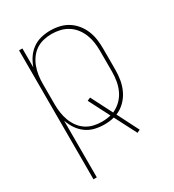

<svg xmlns="http://www.w3.org/2000/svg" viewBox="-180 -631 859 948"><g transform="rotate(-30 250.0 -156.5)"><path d="M72 215V-520H91V-412Q100 -438 115 -460.5Q130 -483 152 -499Q174 -515 200.5 -521.5Q227 -528 254 -528Q280 -528 306 -522Q332 -516 354 -502Q376 -488 392.5 -467.5Q409 -447 419 -422.5Q429 -398 432.5 -372Q436 -346 436 -320V-200Q436 -170 431 -141Q426 -112 413 -85Q400 -58 378.5 -37Q357 -16 330 -5L392 117L375 125L311 1Q297 5 283 6.5Q269 8 254 8Q227 8 200.5 1.5Q174 -5 152 -21Q130 -37 115 -59.5Q100 -82 91 -108V215ZM251 -10Q264 -10 277 -11.5Q290 -13 302 -16L241 -135L259 -143L321 -22Q346 -33 365.5 -52Q385 -71 396.5 -95.5Q408 -120 412.5 -146.5Q417 -173 417 -200V-320Q417 -344 413.5 -367.5Q410 -391 401 -413.5Q392 -436 377 -455Q362 -474 342 -486.5Q322 -499 298.5 -504.5Q275 -510 251 -510Q227 -510 204 -504.5Q181 -499 161.5 -486Q142 -473 128 -453.5Q114 -434 106 -412Q98 -390 94.5 -366.5Q91 -343 91 -320V-200Q91 -177 94.5 -153.5Q98 -130 106 -108Q114 -86 128 -66.5Q142 -47 161.5 -34Q181 -21 204 -15.5Q227 -10 251 -10Z"/></g></svg>

Font: Iosevka Curly Thin
Style: Regular
Weight: 100
Monospace: yes
Designer: Belleve Invis
Foundry: Belleve Invis
Version: Version 22.1.2; ttfautohint (v1.8.4)